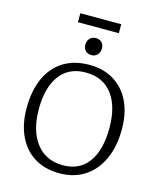

<svg xmlns="http://www.w3.org/2000/svg" viewBox="-146 -1125 1038 1242"><g transform="rotate(15 373.5 -503.5)"><path d="M372 14Q273 14 203 -29.5Q133 -73 95.5 -152.5Q58 -232 58 -339Q58 -456 96 -540Q134 -624 206 -669Q278 -714 379 -714Q475 -714 544.5 -671Q614 -628 651.5 -550Q689 -472 689 -365Q689 -250 650 -164.5Q611 -79 540 -32.5Q469 14 372 14ZM380 -42Q491 -42 550 -123.5Q609 -205 609 -353Q609 -497 547 -578.5Q485 -660 369 -660Q256 -660 196 -579Q136 -498 136 -354Q136 -210 200 -126Q264 -42 380 -42ZM374 -778Q348 -778 333.5 -793.5Q319 -809 319 -834Q319 -859 334 -875.5Q349 -892 374 -892Q400 -892 414.5 -877Q429 -862 429 -837Q429 -812 414 -795Q399 -778 374 -778ZM235 -961V-1021H509V-961Z"/></g></svg>

Font: Literata 12pt Light
Style: Regular
Weight: 300
Designer: Latin by Veronika Burian and Jose Scaglione. Greek by Irene Vlachou. Cyrillic by Vera Evstafieva.
Foundry: TypeTogether
Version: Version 3.002